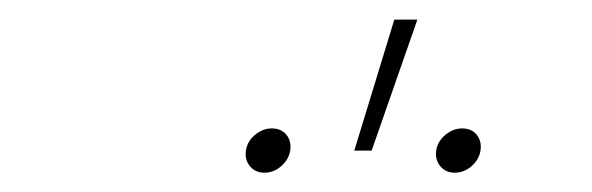

<svg xmlns="http://www.w3.org/2000/svg" viewBox="-20 -846 614 199"><path d="M451.2 -667Q441.9 -667 436.3 -673.8Q430.7 -680.7 432.1 -689.9Q433.6 -699.7 441.7 -706.3Q449.7 -712.9 459 -712.9Q468.8 -712.9 474.1 -706.3Q479.5 -699.7 478 -689.9Q476.6 -680.7 468.8 -673.8Q460.9 -667 451.2 -667ZM253.9 -667Q244.6 -667 239 -673.8Q233.4 -680.7 234.9 -689.9Q236.3 -699.7 244.4 -706.3Q252.4 -712.9 261.7 -712.9Q271.5 -712.9 276.9 -706.3Q282.2 -699.7 280.8 -689.9Q279.3 -680.7 271.5 -673.8Q263.7 -667 253.9 -667ZM347.2 -689.9 388.7 -825.7H412.6L365.2 -689.9Z"/></svg>

Font: Inter 17pt Thin
Style: Italic
Weight: 250
Italic angle: -9.3988°
Version: Version 4.001;git-66647c0bb